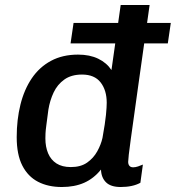

<svg xmlns="http://www.w3.org/2000/svg" viewBox="-20 -740 705 770"><path d="M228 10Q173 10 132.5 -11Q92 -32 69.5 -76Q47 -120 47 -190Q47 -260 62 -320.5Q77 -381 107.5 -426Q138 -471 184.5 -496Q231 -521 293 -521Q340 -521 374 -504.5Q408 -488 427 -459L464 -720H580Q567 -627 555.5 -546Q544 -465 534.5 -397Q525 -329 517.5 -275Q510 -221 504.5 -182Q499 -143 496.5 -120Q494 -97 494 -91Q494 -81 499 -75Q504 -69 514 -69Q523 -69 533.5 -72.5Q544 -76 553 -80L543 -7Q512 10 464 10Q424 10 405 -9Q386 -28 385 -60Q356 -24 317.5 -7Q279 10 228 10ZM264 -70Q304 -70 329.5 -88Q355 -106 370 -133Q385 -160 391 -187Q402 -248 405 -279.5Q408 -311 408 -328Q408 -378 383.5 -409.5Q359 -441 309 -441Q266 -441 238 -421Q210 -401 195 -369Q180 -337 174 -300Q169 -261 166 -239Q163 -217 162.5 -205Q162 -193 162 -185Q162 -151 173 -125Q184 -99 206.5 -84.5Q229 -70 264 -70ZM263 -566 275 -648H665L653 -566Z"/></svg>

Font: Chivo Mono Medium
Style: Italic
Weight: 500
Italic angle: -8.05°
Monospace: yes
Designer: Hector Gatti
Foundry: Omnibus-Type
Version: Version 1.008